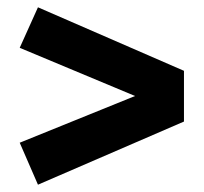

<svg xmlns="http://www.w3.org/2000/svg" viewBox="-20 -596 559 526"><path d="M84 -576 484 -402V-263L84 -90L34 -205L350 -333L34 -465Z"/></svg>

Font: FiraGO
Style: Bold
Weight: 700
Designer: bBox Type
Foundry: bBox Type GmbH
Version: Version 1.001;PS 001.001;hotconv 1.0.88;makeotf.lib2.5.64775